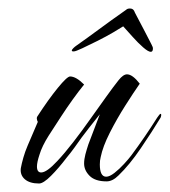

<svg xmlns="http://www.w3.org/2000/svg" viewBox="-20 -429 400 452"><path d="M72 3Q50 3 38.5 -7Q27 -17 29 -33Q31 -44 35 -58Q39 -72 45 -86L69 -142Q68 -144 67.5 -145.5Q67 -147 67 -148Q66 -152 68 -155Q94 -195 116 -222Q138 -249 145 -249Q159 -249 178 -230Q165 -214 151 -194.5Q137 -175 124 -155Q110 -134 94.5 -109.5Q79 -85 73 -65Q67 -47 67 -37Q67 -23 77 -23Q90 -23 115 -50Q132 -68 152.5 -94.5Q173 -121 192 -148Q212 -176 229.5 -200.5Q247 -225 259 -240Q270 -254 279 -254Q292 -254 309 -232Q295 -212 275 -180.5Q255 -149 238.5 -116.5Q222 -84 217 -59Q216 -55 215.5 -51Q215 -47 215 -42Q215 -13 230 -13Q238 -13 249.5 -22Q261 -31 272 -43Q283 -55 289 -63Q321 -106 350 -152Q356 -161 358 -161Q360 -161 359.5 -157.5Q359 -154 358 -152Q338 -119 311.5 -80Q285 -41 259 -16Q245 -2 231 -2Q204 -2 191 -15Q178 -28 178 -44Q178 -54 181 -65.5Q184 -77 188 -89L215 -160Q200 -141 190 -128.5Q180 -116 172 -105Q165 -95 156 -82.5Q147 -70 137 -58Q118 -33 100 -15Q82 3 72 3ZM335 -307Q329 -307 317 -317.5Q305 -328 292.5 -342Q280 -356 270 -367Q264 -363 247 -353Q230 -343 210 -333Q190 -323 174 -315.5Q158 -308 154 -308H152Q149 -308 149 -310Q149 -312 152.5 -315.5Q156 -319 159 -321Q186 -340 213 -360Q240 -380 277 -406Q280 -409 286 -409Q293 -409 296 -403Q296 -402 303 -389Q310 -376 318.5 -359.5Q327 -343 333 -331.5Q339 -320 338 -321Q340 -319 340 -315Q340 -307 335 -307Z"/></svg>

Font: The Nautigal
Style: Regular
Weight: 400
Designer: Robert E. Leuschke
Foundry: Robert E. Leuschke
Version: Version 1.100; ttfautohint (v1.8.3)